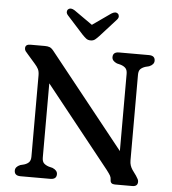

<svg xmlns="http://www.w3.org/2000/svg" viewBox="-60 -964 912 1019"><g transform="rotate(5 396.0 -455.0)"><path d="M279 -27.5Q279 0 246 0H87.5Q54.5 0 54.5 -27.5Q54.5 -48 81 -59L101 -64Q118.5 -69.5 127.2 -79.5Q136 -89.5 136 -109.5V-541Q136 -562.5 129.5 -575Q123 -587.5 111 -601L70 -648Q61.5 -657 56.8 -663.5Q52 -670 52 -679Q52 -700 79 -700H156Q171 -700 181.2 -696.2Q191.5 -692.5 203 -678L601 -179V-590.5Q601 -610.5 591.8 -620.5Q582.5 -630.5 565 -636L545 -641Q518.5 -652 518.5 -672.5Q518.5 -700 551.5 -700H710Q743 -700 743 -672.5Q743 -652 716.5 -641L696.5 -636Q679 -630 670.2 -620.5Q661.5 -611 661.5 -590.5V-135Q661.5 -119.5 665.5 -107.8Q669.5 -96 676.5 -85.5L697.5 -56.5Q704.5 -45.5 708 -39Q711.5 -32.5 711.5 -25Q711.5 0 683 0H590Q565.5 0 565.5 -22.5Q565.5 -35 560 -44.8Q554.5 -54.5 540 -73.5L196.5 -504.5V-109.5Q196.5 -89 205.5 -79.5Q214.5 -70 232.5 -64L252.5 -59Q279 -48 279 -27.5ZM439.5 -778Q428 -765.5 418.5 -758Q409 -750.5 395 -750.5Q380.5 -750.5 371 -758Q361.5 -765.5 349.5 -778L264 -872.5Q255.5 -882 256 -891Q256.5 -900 262 -904.5Q275.5 -916 297 -902L394.5 -833.5L492 -902Q514 -916 527 -904.5Q532.5 -900 533 -891Q533.5 -882 525 -872.5Z"/></g></svg>

Font: Fraunces 9pt SuperSoft
Style: Regular
Weight: 400
Version: Version 1.000;[b76b70a41]